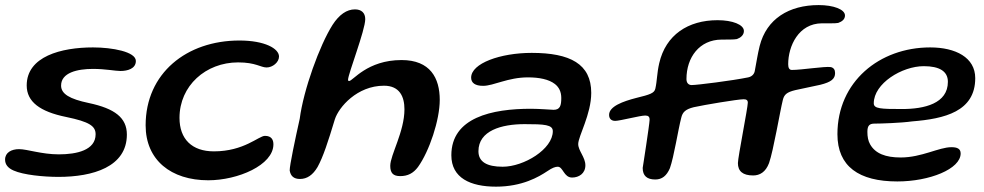

<svg xmlns="http://www.w3.org/2000/svg" viewBox="-44 -662 3776 737"><path d="M180.5 17C312 17 443 -21 443 -145.5C443 -210 396.5 -245.5 297 -266.5C223 -282 190.5 -301.5 190.5 -333.5C190.5 -383 252.5 -397.5 313 -397.5C360.5 -397.5 398.5 -389.5 418.5 -389.5C445 -389.5 477.5 -398 477.5 -428C477.5 -463.5 386.5 -480 313 -480C191 -480 58.5 -445.5 58.5 -334C58.5 -271.5 109 -233.5 210 -213C299.5 -194.5 323 -178 323 -146.5C323 -85.5 250.5 -69.5 182 -69.5C115.5 -69.5 60.5 -89.5 29 -89.5C0 -89.5 -24.5 -76.5 -24.5 -49.5C-24.5 -30.5 -13.5 -17 8 -7.5C46 9.5 123.5 17 180.5 17Z M755.5 30C868.5 30 1005.5 -28 1005.5 -108C1005.5 -125 998.5 -140.5 973 -140.5C949 -140.5 893 -81 777 -81C693 -81 645 -128 645 -209.5C645 -333 746 -422.5 870 -422.5C938 -422.5 956.5 -403 979.5 -403C1002 -403 1027 -422.5 1027 -445C1027 -475.5 972.5 -506.5 875 -506.5C672.5 -506.5 515 -381 515 -181C515 -47.5 612.5 30 755.5 30Z M1107.5 25C1135 25 1157 9.5 1175 -21C1196.5 -60 1215 -117 1241.5 -204.5C1256.5 -250.5 1326.5 -333 1430 -333C1490 -333 1508.5 -291 1508.5 -242.5C1508.5 -156.5 1454 -67 1454 -25.5C1454 1.5 1464.5 14 1492 14C1521.5 14 1542.5 3 1560.5 -21C1604 -81.5 1644 -201.5 1644 -278.5C1644 -362.5 1607.5 -431.5 1497.5 -431.5C1365 -431.5 1310.5 -351 1296 -351C1293 -351 1292 -353 1292 -356C1292 -377.5 1358 -546 1358 -588.5C1358 -612.5 1343.5 -626 1318.5 -626C1287 -626 1258 -606 1232.5 -566.5C1182.5 -487.5 1121 -317 1106.5 -206C1089.5 -130 1067.5 -26 1068 -7.5C1071.5 13.5 1083.5 25 1107.5 25Z M1860 54.5C1960.5 54.5 2024 17 2057 -5C2076 -18 2087.5 -22 2097 -22C2117.5 -22 2120 19.5 2152 19.5C2178 19.5 2203 4 2203 -27.5C2203 -58.5 2175.5 -83.5 2175.5 -109C2175.5 -139 2225.5 -223 2225.5 -305.5C2225.5 -416.5 2144.5 -459 1997 -459C1877 -459 1764.5 -419 1764.5 -364C1764.5 -344 1779.5 -332.5 1810.5 -332.5C1851 -332.5 1905.5 -365 1982.5 -365C2026 -365 2063 -357.5 2086 -339.5C2101.5 -327.5 2110.5 -310 2110.5 -286C2110.5 -257 2106 -240.5 2081 -240.5C2074 -240.5 2026 -244.5 1994 -244.5C1844.5 -244.5 1688.5 -211 1688.5 -66C1688.5 21 1761.5 54.5 1860 54.5ZM1885.5 -22C1824.5 -22 1792.5 -41 1792.5 -81.5C1792.5 -160.5 1881 -185.5 1969.5 -185.5C2045.5 -185.5 2078 -183.5 2078 -158.5C2078 -89.5 1967 -22 1885.5 -22Z M2471.5 27C2497 27 2515 13 2527.5 -16.5C2543 -60 2559 -164 2571 -210C2576 -231.5 2587 -242.5 2619 -250.5C2657 -259 2788 -281 2810.5 -281C2821 -281 2826.5 -277.5 2826.5 -268C2826.5 -248.5 2788.5 -58.5 2788.5 -36C2788.5 -5 2807 11.5 2847 11.5C2872.5 11.5 2895 -1.5 2908 -36C2925 -84.5 2950 -234.5 2961 -278.5C2966 -299 2976 -308 3008.5 -316C3048 -324.5 3080 -331 3104.5 -336.5C3147 -347 3161.5 -359.5 3161.5 -381.5C3161.5 -394.5 3156 -402 3145 -404.5C3122.5 -408 3033 -393.5 2995.5 -393.5C2985.5 -393.5 2981.5 -402 2981.5 -415.5C2981.5 -485.5 3021.5 -572 3111 -572.5C3137.5 -573 3160 -571.5 3173.5 -574C3189 -579.5 3199.5 -588.5 3199.5 -602.5C3199.5 -626 3155.5 -642.5 3098.5 -642.5C2985 -642.5 2898.5 -590 2872 -485.5C2863.5 -451 2861 -429.5 2853.5 -391C2852 -380 2844.5 -368.5 2828 -365C2767 -352.5 2632 -335.5 2611 -335.5C2599.5 -335.5 2591 -343 2591 -358.5C2591 -442 2641 -509.5 2725.5 -510C2751.5 -510.5 2771 -509.5 2784.5 -512C2798.5 -517 2811.5 -527 2811.5 -543C2811.5 -567.5 2767.5 -584.5 2710.5 -584.5C2597 -584.5 2511.5 -528 2486.5 -419.5C2477.5 -381 2478.5 -352 2471.5 -321.5C2467.5 -304.5 2451.5 -299 2398 -286C2348 -273 2294 -254 2294 -221C2294 -207 2302 -198 2317.5 -198C2335.5 -198 2413 -218.5 2432.5 -218.5C2444.5 -218.5 2450 -214 2449.5 -201.5C2449 -184 2423 -16.5 2423 -17.5C2423 13 2439.5 27 2471.5 27Z M3400.5 34.5C3523.5 34.5 3643.5 -13 3643.5 -73C3643.5 -91.5 3629.5 -97 3608 -97C3560 -97 3494 -57.5 3413.5 -57.5C3355.5 -57.5 3316 -72.5 3296 -108C3288.5 -121 3285.5 -137 3285.5 -156C3285.5 -180 3293.5 -187.5 3313 -187.5C3336 -187.5 3415 -190 3457 -196C3582 -206 3699.5 -234 3699.5 -362C3699.5 -441.5 3624 -480 3526.5 -480C3331.5 -480 3170.5 -348 3170.5 -147C3170.5 -23 3253 34.5 3400.5 34.5ZM3419 -243.5C3337 -243.5 3310 -244.5 3310 -265.5C3310 -341.5 3418 -408 3502 -408C3562 -408 3594.5 -388.5 3594.5 -348C3594.5 -264.5 3504.5 -243.5 3419 -243.5Z"/></svg>

Font: Gluten
Style: Italic
Weight: 400
Italic angle: -13°
Designer: Tyler Finck
Foundry: Etcetera Type Company
Version: Version 0.920